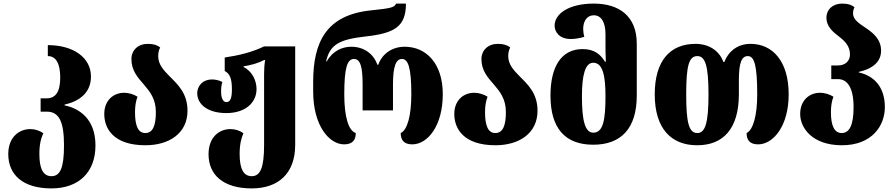

<svg xmlns="http://www.w3.org/2000/svg" viewBox="-20 -794 4978 1068"><path d="M266 254C414 254 511 168 511 15C511 -132 422 -191 339 -208V-212C422 -231 486 -278 486 -368C486 -474 388 -543 246 -543V-482C292 -482 315 -440 315 -362C315 -282 288 -247 240 -247H206V-173H240C309 -173 336 -117 336 15C336 142 314 186 266 186C219 186 199 142 199 63C199 8 208 -24 221 -53C201 -67 175 -76 149 -76C86 -76 26 -31 26 63C26 178 107 254 266 254Z M789 14C920 14 1023 -52 1023 -178C1023 -274 970 -323 925 -368C891 -403 860 -434 860 -482C860 -498 863 -515 871 -530C855 -543 835 -550 802 -550C748 -550 711 -515 711 -465C711 -401 747 -362 781 -323C814 -284 847 -244 847 -170C847 -95 830 -54 788 -54C748 -54 731 -95 731 -170C731 -201 735 -231 745 -256C723 -270 695 -278 671 -278C610 -278 560 -235 560 -160C560 -80 610 14 789 14Z M1380 254C1527 254 1622 172 1622 12V-536H1449C1386 -505 1311 -486 1230 -474V-399C1256 -385 1270 -362 1270 -297C1270 -248 1261 -226 1239 -226C1219 -226 1210 -252 1210 -283C1210 -302 1211 -322 1217 -338C1198 -348 1176 -352 1161 -352C1101 -352 1077 -309 1077 -276C1077 -214 1135 -165 1239 -165C1344 -165 1407 -222 1407 -299C1407 -345 1383 -398 1335 -421V-425C1378 -432 1417 -443 1449 -460H1455C1451 -437 1449 -413 1449 -383V12C1449 142 1427 186 1380 186C1333 186 1313 142 1313 63C1313 8 1322 -24 1334 -53C1315 -67 1289 -76 1262 -76C1200 -76 1140 -32 1140 64C1140 178 1221 254 1380 254Z M1894 9C1942 9 1959 -16 1959 -54C1918 -67 1895 -146 1895 -270C1895 -418 1912 -466 1949 -466C1984 -466 1997 -424 1997 -325V-180H2166V-325C2166 -424 2182 -466 2216 -466C2250 -466 2268 -418 2268 -270C2268 -151 2246 -71 2209 -54C2209 -18 2224 9 2273 9C2359 9 2443 -94 2443 -270C2443 -442 2350 -534 2231 -534C2163 -534 2107 -497 2084 -434H2079C2057 -497 2002 -534 1934 -534C1885 -534 1831 -512 1798 -453H1794C1815 -546 1868 -575 2013 -591C2174 -609 2238 -645 2238 -774H2183C2175 -753 2157 -748 2041 -736C1795 -710 1722 -560 1722 -338V-286C1722 -92 1813 9 1894 9Z M2736 14C2867 14 2970 -52 2970 -178C2970 -274 2917 -323 2872 -368C2838 -403 2807 -434 2807 -482C2807 -498 2810 -515 2818 -530C2802 -543 2782 -550 2749 -550C2695 -550 2658 -515 2658 -465C2658 -401 2694 -362 2728 -323C2761 -284 2794 -244 2794 -170C2794 -95 2777 -54 2735 -54C2695 -54 2678 -95 2678 -170C2678 -201 2682 -231 2692 -256C2670 -270 2642 -278 2618 -278C2557 -278 2507 -235 2507 -160C2507 -80 2557 14 2736 14Z M3280 11C3435 11 3522 -80 3522 -262V-551C3522 -706 3422 -774 3283 -774C3145 -774 3065 -718 3065 -651C3065 -619 3089 -577 3155 -577C3177 -577 3203 -581 3230 -589C3226 -604 3224 -619 3224 -633C3224 -675 3244 -709 3283 -709C3326 -709 3348 -668 3348 -604V-563C3348 -527 3348 -481 3350 -451H3345C3321 -491 3286 -521 3221 -521C3104 -521 3042 -426 3042 -262C3042 -81 3123 11 3280 11ZM3280 -56C3234 -56 3217 -124 3217 -258C3217 -373 3234 -445 3280 -445C3335 -445 3348 -366 3348 -259C3348 -126 3335 -56 3280 -56Z M3858 14C4004 14 4090 -79 4090 -270V-348C4090 -447 4106 -482 4140 -482C4177 -482 4192 -426 4192 -269C4192 -151 4169 -71 4133 -54C4133 -18 4148 9 4197 9C4282 9 4367 -94 4367 -269C4367 -458 4274 -550 4155 -550C4087 -550 4034 -513 4009 -449H4004C3981 -513 3922 -550 3849 -550C3708 -550 3622 -457 3622 -269C3622 -79 3713 14 3858 14ZM3859 -54C3812 -54 3797 -111 3797 -269C3797 -428 3812 -482 3859 -482C3903 -482 3921 -428 3921 -269C3921 -111 3903 -54 3859 -54Z M4663 14C4831 14 4902 -95 4902 -198C4902 -312 4840 -373 4757 -391V-394C4840 -413 4881 -454 4881 -512C4881 -578 4834 -613 4791 -642C4756 -665 4725 -687 4725 -719C4725 -731 4727 -741 4733 -754C4716 -767 4698 -774 4665 -774C4613 -774 4577 -742 4577 -695C4577 -647 4612 -617 4649 -589C4680 -565 4708 -537 4708 -491C4708 -455 4682 -430 4641 -430H4604V-354H4641C4690 -354 4728 -312 4728 -198C4728 -98 4705 -54 4662 -54C4622 -54 4602 -93 4602 -170C4602 -201 4606 -231 4616 -256C4594 -270 4566 -278 4542 -278C4481 -278 4431 -235 4431 -160C4431 -81 4500 14 4663 14Z"/></svg>

Font: Noto Serif Georgian Condensed Black
Style: Regular
Weight: 900
Width: 3
Designer: Monotype Design Team, Akaki Razmadze
Foundry: Google LLC
Version: Version 2.003